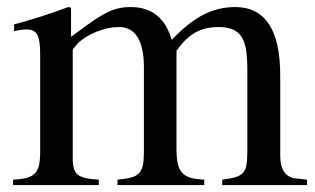

<svg xmlns="http://www.w3.org/2000/svg" viewBox="-20 -533 907 553"><path d="M20.5 -462.9Q43.9 -468.8 63 -474.6Q82 -480.5 100.6 -486.3Q119.1 -492.2 137.2 -498.5Q155.3 -504.9 176.8 -512.7L184.6 -510.7V-426.8Q219.7 -453.1 244.1 -470.2Q268.6 -487.3 287.6 -496.6Q306.6 -505.9 322.3 -509.3Q337.9 -512.7 356.4 -512.7Q447.3 -512.7 474.6 -418Q521.5 -467.8 564.9 -490.2Q608.4 -512.7 657.2 -512.7Q787.1 -512.7 787.1 -315.4V-85Q787.1 -21.5 835.9 -18.6L864.3 -15.6V0H620.1V-15.6Q644.5 -18.6 658.7 -22.9Q672.9 -27.3 680.2 -35.6Q687.5 -43.9 689.9 -58.6Q692.4 -73.2 692.4 -97.7V-332Q692.4 -367.2 688.5 -390.6Q684.6 -414.1 674.8 -428.2Q665 -442.4 648.9 -448.7Q632.8 -455.1 609.4 -455.1Q570.3 -455.1 542 -439Q513.7 -422.9 488.3 -386.7V-105.5Q488.3 -80.1 491.7 -63Q495.1 -45.9 504.4 -35.6Q513.7 -25.4 529.3 -21Q544.9 -16.6 568.4 -15.6V0H318.4V-15.6Q341.8 -17.6 356.9 -21.5Q372.1 -25.4 380.4 -34.2Q388.7 -43 391.6 -57.6Q394.5 -72.3 394.5 -95.7V-337.9Q394.5 -455.1 322.3 -455.1Q291 -455.1 257.3 -441.4Q223.6 -427.7 204.1 -408.2Q189.5 -391.6 189.5 -388.7V-74.2Q189.5 -41 204.6 -29.3Q219.7 -17.6 264.6 -15.6V0H17.6V-15.6Q41 -16.6 56.2 -20.5Q71.3 -24.4 80.1 -33.2Q88.9 -42 92.3 -57.1Q95.7 -72.3 95.7 -94.7V-377Q95.7 -418 87.4 -433.1Q79.1 -448.2 56.6 -448.2Q46.9 -448.2 39.6 -446.8Q32.2 -445.3 20.5 -443.4Z"/></svg>

Font: Jomolhari
Style: Regular
Weight: 400
Designer: Christopher J. Fynn
Foundry: Christopher  J.  Fynn (Karma Drubgy¸ Tenzin).
Version: Version alpha 0.003c 2006